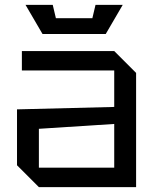

<svg xmlns="http://www.w3.org/2000/svg" viewBox="-20 -770 640 790"><path d="M50 -90V-320L450 -330V-480H70V-560H450L540 -470V0H140ZM140 -240V-80H450V-260ZM373 -750H485L415 -630H155L85 -750H197L210 -695H360Z"/></svg>

Font: Tektur
Style: Regular
Weight: 400
Designer: Adam Jagosz
Foundry: Adam Jagosz
Version: Version 1.005;gftools[0.9.30]